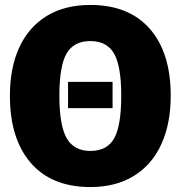

<svg xmlns="http://www.w3.org/2000/svg" viewBox="-20 -736 730 776"><path d="M670 -349Q670 -236 632 -153Q594 -70 521 -25Q448 20 345 20Q189 20 104.5 -77.5Q20 -175 20 -349Q20 -462 58 -544.5Q96 -627 169 -671.5Q242 -716 345 -716Q501 -716 585.5 -619.5Q670 -523 670 -349ZM220 -349Q220 -229 249.5 -177.5Q279 -126 345 -126Q413 -126 441.5 -177Q470 -228 470 -349Q470 -469 441 -519.5Q412 -570 345 -570Q278 -570 249 -519.5Q220 -469 220 -349ZM435 -299H255V-405H435Z"/></svg>

Font: FiraGO Heavy
Style: Regular
Weight: 900
Designer: bBox Type
Foundry: bBox Type GmbH
Version: Version 1.001